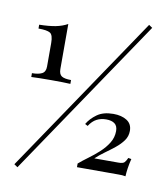

<svg xmlns="http://www.w3.org/2000/svg" viewBox="-94 -902 895 1035"><g transform="rotate(10 353.5 -384.5)"><path d="M638 -824 657 -811 72 55 53 42ZM208 -753V-507Q208 -478 223.5 -468Q239 -458 275 -458V-437Q260 -438 231.5 -438.5Q203 -439 172 -439Q139 -439 108.5 -438.5Q78 -438 61 -437V-458Q96 -458 115.5 -468Q135 -478 135 -507V-636Q135 -680 118 -690.5Q101 -701 54 -701V-722Q108 -723 143.5 -730Q179 -737 208 -753ZM532 -318Q577 -318 606 -299.5Q635 -281 635 -243Q635 -213 618 -189.5Q601 -166 575.5 -145.5Q550 -125 522 -105Q494 -85 472 -64H605Q629 -64 637 -73Q645 -82 652 -98L669 -95Q662 -67 658.5 -43Q655 -19 654 2Q645 0 635.5 -0.5Q626 -1 616 -1H388V-21Q410 -40 439.5 -61.5Q469 -83 497 -108.5Q525 -134 543.5 -164Q562 -194 562 -229Q562 -257 545.5 -269.5Q529 -282 499 -282Q470 -282 447 -270Q424 -258 406 -230L391 -238Q409 -269 443 -293.5Q477 -318 532 -318Z"/></g></svg>

Font: Playfair Display Medium
Style: Regular
Weight: 500
Designer: Claus Eggers Sørensen
Foundry: Claus Eggers Sørensen
Version: Version 1.203